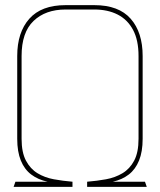

<svg xmlns="http://www.w3.org/2000/svg" viewBox="-20 -727 621 747"><path d="M535 -187V-509Q535 -601 488.5 -654Q442 -707 347 -707H235Q141 -707 94 -654Q47 -601 47 -509V-187Q47 -137 61 -102.5Q75 -68 101.5 -48Q128 -28 165 -20H40L33 0H262V-20Q225 -23 189.5 -29.5Q154 -36 126 -53Q98 -70 81 -102Q64 -134 64 -187V-509Q64 -601 110.5 -645.5Q157 -690 235 -690H347Q399 -690 437.5 -670.5Q476 -651 497.5 -611Q519 -571 519 -509V-187Q519 -134 502 -102Q485 -70 456.5 -53Q428 -36 392.5 -29.5Q357 -23 319 -20V0H551L544 -20H419Q455 -28 481 -48Q507 -68 521 -102.5Q535 -137 535 -187Z"/></svg>

Font: Advent Pro Thin
Style: Regular
Weight: 250
Version: Version 3.000